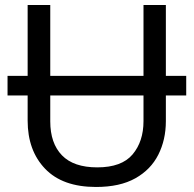

<svg xmlns="http://www.w3.org/2000/svg" viewBox="-20 -734 771 764"><path d="M10 -354V-432H721V-354ZM640 -714V-252Q640 -178 610 -118.5Q580 -59 518.5 -24.5Q457 10 362 10Q229 10 159.5 -62.5Q90 -135 90 -254V-714H180V-251Q180 -164 226.5 -116Q273 -68 367 -68Q464 -68 507.5 -119.5Q551 -171 551 -252V-714Z"/></svg>

Font: Noto IKEA Simplified Chinese
Style: Regular
Weight: 400
Designer: Monotype Design Team
Foundry: Monotype Imaging Inc.
Version: Version 1.100